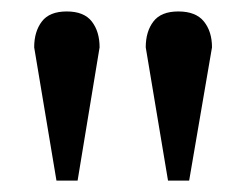

<svg xmlns="http://www.w3.org/2000/svg" viewBox="-20 -734 432 337"><path d="M79.1 -417 40 -650.9Q40 -678.7 53.5 -696.3Q66.9 -713.9 97.2 -713.9Q127.4 -713.9 141.1 -696.3Q154.8 -678.7 154.8 -650.9L116.2 -417ZM274.9 -417 235.8 -650.9Q235.8 -678.7 249.3 -696.3Q262.7 -713.9 293 -713.9Q323.7 -713.9 337.9 -696.3Q352.1 -678.7 352.1 -650.9L312 -417Z"/></svg>

Font: Charis SIL Viet
Style: Bold
Weight: 700
Foundry: SIL International
Version: Version 5.000